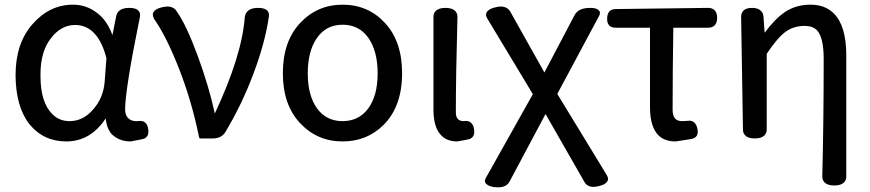

<svg xmlns="http://www.w3.org/2000/svg" viewBox="-20 -552 3683 813"><path d="M427.7 -50.8Q363.3 46.9 260.7 46.9Q164.1 46.9 104.5 -26.4Q46.9 -99.6 45.9 -233.4Q45.9 -368.2 117.2 -449.2Q189.5 -532.2 289.1 -532.2Q346.7 -532.2 392.6 -496.1Q433.6 -464.8 456.1 -403.3L471.7 -482.4Q478.5 -518.6 527.3 -518.6Q554.7 -518.6 565.4 -507.8Q573.2 -500 573.2 -487.3Q573.2 -483.4 572.3 -479.5Q510.7 -177.7 509.8 -89.8Q509.8 -64.5 522.5 -51.8Q536.1 -39.1 555.7 -39.1H562.5Q568.4 -40 573.2 -40Q587.9 -40 596.2 -31.7Q604.5 -23.4 607.4 -6.8Q608.4 0 608.4 5.9Q608.4 19.5 600.6 27.8Q592.8 36.1 579.1 38.1Q533.2 46.9 533.2 46.9Q487.3 46.9 457 19.5Q457 19.5 456.1 19.5Q431.6 -5.9 427.7 -50.8ZM430.7 -305.7Q394.5 -445.3 298.8 -446.3Q238.3 -446.3 195.3 -389.6Q151.4 -334 151.4 -236.3Q151.4 -233.4 151.4 -231.4Q151.4 -118.2 201.2 -69.3Q230.5 -39.1 274.4 -39.1Q331.1 -39.1 373 -86.9Q417 -135.7 422.9 -203.1Z M631.8 -473.6Q627 -482.4 627 -490.7Q627 -499 634.8 -506.8Q642.6 -514.6 659.7 -519.5Q676.8 -524.4 688.5 -524.4Q716.8 -524.4 729.5 -502Q769.5 -445.3 817.4 -314.9Q865.2 -184.6 889.6 -71.3Q1004.9 -317.4 1016.6 -480.5Q1016.6 -481.4 1016.6 -481.4Q1023.4 -518.6 1073.2 -518.6Q1099.6 -518.6 1111.3 -507.8Q1119.1 -500 1119.1 -487.3Q1119.1 -483.4 1118.2 -479.5Q1102.5 -372.1 1054.2 -242.7Q1005.9 -113.3 938.5 0Q921.9 34.2 881.8 34.2H828.1Q824.2 34.2 823.2 30.3Q793 -120.1 738.8 -259.3Q684.6 -398.4 631.8 -472.7Q631.8 -472.7 631.8 -473.6Z M1430.7 -532.2Q1539.1 -532.2 1610.8 -454.1Q1682.6 -376 1682.6 -242.2Q1682.6 -101.6 1604.5 -23.4Q1534.2 46.9 1430.7 46.9Q1323.2 46.9 1250.5 -30.8Q1177.7 -108.4 1177.7 -242.2Q1177.7 -376 1250.5 -454.1Q1323.2 -532.2 1430.7 -532.2ZM1430.7 -39.1Q1500 -39.1 1539.6 -93.3Q1579.1 -147.5 1579.1 -241.7Q1579.1 -335.9 1539.1 -392.6Q1500 -447.3 1430.7 -447.3Q1361.3 -447.3 1322.3 -391.6Q1283.2 -335.9 1283.2 -241.7Q1283.2 -147.5 1322.3 -93.3Q1361.3 -39.1 1430.7 -39.1Z M1907.2 -505.9Q1917 -496.1 1917 -480.5Q1910.2 -226.6 1910.2 -77.1Q1910.2 -56.6 1918.9 -47.9Q1927.7 -39.1 1943.4 -39.1Q1948.2 -40 1952.1 -40Q1966.8 -40 1975.6 -31.2Q1984.4 -22.5 1987.3 -5.9Q1988.3 1 1988.3 5.9Q1988.3 20.5 1980.5 28.8Q1972.7 37.1 1958 39.1L1917 46.9Q1873 46.9 1848.6 21.5Q1816.4 -10.7 1815.4 -84V-480.5Q1815.4 -496.1 1825.2 -505.9Q1837.9 -518.6 1866.2 -518.6Q1894.5 -518.6 1907.2 -505.9Z M2088.9 241.2Q2081.1 241.2 2071.3 240.2Q2048.8 236.3 2040 227.5Q2033.2 221.7 2033.2 214.4Q2033.2 207 2039.1 198.2L2236.3 -153.3L2043.9 -472.7Q2038.1 -482.4 2038.1 -490.7Q2038.1 -499 2046.4 -506.8Q2054.7 -514.6 2071.8 -519.5Q2088.9 -524.4 2099.6 -524.4Q2127.9 -524.4 2140.6 -502.9L2285.2 -245.1L2412.1 -486.3Q2427.7 -518.6 2478.5 -518.6Q2505.9 -518.6 2514.6 -508.8Q2520.5 -503.9 2520.5 -497.1Q2520.5 -490.2 2515.6 -482.4L2339.8 -154.3L2548.8 188.5Q2554.7 198.2 2554.7 206.1Q2554.7 213.9 2546.4 222.2Q2538.1 230.5 2517.6 235.4Q2503.9 239.3 2493.2 239.3Q2464.8 239.3 2453.1 215.8L2290 -69.3L2138.7 214.8Q2126 241.2 2088.9 241.2Z M2550.8 -471.7Q2550.8 -513.7 2587.9 -513.7L2978.5 -518.6Q2996.1 -518.6 3006.3 -508.3Q3016.6 -498 3016.6 -476.6Q3016.6 -455.1 3006.3 -444.8Q2996.1 -434.6 2978.5 -434.6H2831.1Q2828.1 -252.9 2828.1 -86.9Q2828.1 -60.5 2839.8 -48.8Q2849.6 -39.1 2868.2 -39.1L2887.7 -40Q2893.6 -41 2898.4 -41Q2912.1 -41 2920.9 -32.2Q2929.7 -23.4 2932.6 -7.8Q2934.6 -1 2934.6 4.9Q2934.6 19.5 2926.8 27.3Q2918.9 35.2 2904.3 37.1Q2840.8 46.9 2840.8 46.9Q2793.9 46.9 2767.6 20.5Q2733.4 -14.6 2732.4 -92.8V-434.6H2587.9Q2569.3 -434.6 2560.1 -443.8Q2550.8 -453.1 2550.8 -471.7Z M3471.7 220.7Q3461.9 210.9 3461.9 195.3Q3467.8 -37.1 3467.8 -302.7Q3467.8 -394.5 3438.5 -424.8Q3419.9 -442.4 3387.7 -442.4Q3340.8 -442.4 3305.7 -417Q3271.5 -391.6 3226.6 -324.2V-3.9Q3226.6 11.7 3216.8 21.5Q3204.1 34.2 3175.8 34.2Q3147.5 34.2 3135.7 21.5Q3126 12.7 3126 -3.9L3118.2 -480.5Q3118.2 -497.1 3128.9 -507.8Q3139.6 -518.6 3165 -518.6Q3190.4 -518.6 3202.1 -505.9Q3211.9 -497.1 3212.9 -480.5L3217.8 -413.1Q3260.7 -471.7 3303.7 -501Q3350.6 -532.2 3412.1 -532.2Q3473.6 -532.2 3510.7 -495.1Q3563.5 -442.4 3563.5 -317.4Q3563.5 -315.4 3563.5 -314.5V195.3Q3563.5 210.9 3553.7 220.7Q3541 233.4 3512.7 233.4Q3484.4 233.4 3471.7 220.7Z"/></svg>

Font: TaiwanPearl
Style: Regular
Weight: 400
Version: Version 2.102